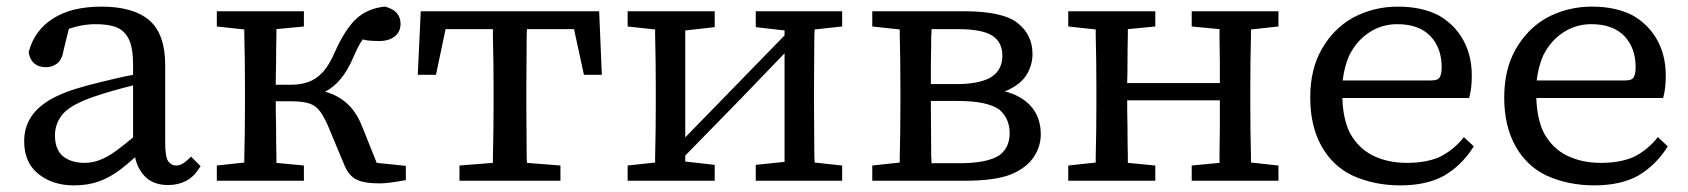

<svg xmlns="http://www.w3.org/2000/svg" viewBox="-20 -546 5099 580"><path d="M170 -202Q146 -173 146 -137Q146 -96 169 -75Q194 -54 236 -54Q258 -54 281 -62.5Q304 -71 329.5 -89.5Q355 -108 382 -131V-288Q317 -272 264 -254Q196 -231 170 -202ZM203 14Q139 14 96 -20.5Q53 -55 53 -119Q53 -158 71.5 -189Q90 -220 130 -244Q170 -268 241 -287Q287 -299 323.5 -307.5Q360 -316 382 -320V-349Q382 -401 369.5 -427Q357 -453 333 -463Q309 -473 268 -473Q239 -473 208 -465Q198 -462 188 -459L172 -394Q168 -367 153.5 -355Q139 -343 119 -343Q76 -343 67 -385V-387V-390Q84 -454 140 -490Q196 -526 287 -526Q383 -526 432 -484Q479 -442 479 -350V-117Q479 -72 488 -59Q497 -46 512 -46Q522 -46 530 -50.5Q538 -55 549 -65L557 -73L586 -44L581 -37Q565 -11 541 1Q517 13 488 13Q436 13 410 -22Q394 -42 388 -71Q365 -50 344 -34Q312 -10 279 2Q246 14 203 14Z M720 -228V-284Q720 -360 718 -439V-457L635 -466V-476V-512H898V-466L815 -458V-438Q814 -399 814 -356V-355Q813 -321 813 -290H859Q888 -290 910 -298Q933 -305 954 -327Q975 -349 993 -392Q1024 -460 1057 -490Q1090 -520 1141 -526H1143Q1190 -514 1190 -474Q1190 -450 1172.5 -436Q1155 -422 1124 -422Q1101 -422 1083 -425Q1079 -426 1076 -427Q1063 -410 1047 -372Q1014 -295 962 -269Q1006 -257 1036 -226Q1060 -201 1076 -159L1118 -54L1206 -45V-2Q1153 8 1127 8Q1079 8 1056 -4Q1033 -16 1020 -48L969 -170Q955 -201 942 -215.5Q929 -230 909 -235Q889 -240 860 -240H813Q813 -201 814 -162Q814 -114 815 -74V-54L898 -46V-36V0H635V-46L718 -55V-73Q720 -152 720 -228Z M1471 -227V-282Q1471 -359 1469 -437V-458H1326L1297 -320H1242L1251 -512H1790L1798 -320H1753H1744L1714 -458H1572Q1571 -448 1571 -437L1570 -282V-227L1571 -73Q1571 -63 1572 -54L1673 -46V0H1368V-46L1469 -54V-73Q1471 -151 1471 -227Z M2441 -457Q2441 -449 2440 -439L2439 -284V-228Q2439 -196 2439.5 -154Q2440 -112 2440 -73Q2441 -63 2441 -55L2524 -46V0H2263V-48L2350 -57V-385L2222 -252L2050 -76V-58L2139 -48V0H1876V-46L1959 -55V-73Q1961 -152 1961 -228V-284Q1961 -360 1959 -439V-457L1876 -466V-476V-512H2139V-464L2050 -454V-131L2350 -439V-454L2263 -464V-512H2524V-466Z M2792 -354V-292H2871Q2931 -292 2967 -309Q3008 -330 3008 -378Q3008 -418 2978 -438Q2947 -458 2874 -458H2794Q2794 -448 2793 -436Q2793 -398 2792 -354ZM2794 -53H2880Q2962 -53 2999 -77Q3030 -100 3030 -143.5Q3030 -187 3000 -214Q2964 -241 2873 -241H2792V-228Q2792 -196 2792.5 -155Q2793 -114 2793 -75Q2794 -63 2794 -53ZM2700 -228V-284Q2700 -360 2698 -439V-457L2615 -466V-476V-512H2892Q3009 -512 3054 -476.5Q3099 -441 3099 -383Q3099 -352 3083.5 -324Q3068 -296 3031 -277Q3024 -273 3015 -270Q3030 -266 3043 -261Q3124 -225 3124 -140Q3124 -104 3103 -72Q3082 -40 3036 -20Q2988 0 2894 0H2615V-46L2698 -55V-73Q2700 -152 2700 -228Z M3757 -284V-228Q3757 -152 3759 -73V-55L3842 -46V-36V0H3580V-46L3664 -54Q3664 -63 3664 -88.5Q3664 -114 3665 -162V-243H3385Q3385 -202 3386 -162Q3386 -114 3387 -74V-54L3470 -46V-36V0H3207V-46L3290 -55V-73Q3292 -152 3292 -228V-284Q3292 -360 3290 -439V-457L3207 -466V-476V-512H3470V-466L3387 -458V-438Q3386 -400 3386 -362Q3386 -324 3385 -295H3665V-357Q3664 -400 3664 -424.5Q3664 -449 3664 -458L3580 -466V-512H3842V-466L3759 -457V-439Q3757 -360 3757 -284Z M4036 -303H4303Q4323 -303 4328 -311Q4335 -320 4335 -343Q4335 -400 4302 -436Q4267 -473 4201 -473Q4155 -473 4117 -448.5Q4079 -424 4056 -379Q4041 -345 4036 -303ZM4432 -104 4427 -96Q4393 -45 4342 -15Q4289 14 4210 14Q4131 14 4065 -16Q4005 -45 3971.5 -105.5Q3938 -166 3938 -251.5Q3938 -337 3973 -398Q4008 -459 4066 -492Q4129 -526 4202.5 -526Q4276 -526 4327 -499Q4375 -471 4400.5 -424.5Q4426 -378 4426 -318Q4426 -282 4420 -258L4418 -250H4035Q4037 -186 4058 -144Q4084 -97 4128.5 -75.5Q4173 -54 4230 -54Q4287 -54 4327 -71Q4365 -89 4395 -123L4402 -132Z M4622 -303H4889Q4909 -303 4914 -311Q4921 -320 4921 -343Q4921 -400 4888 -436Q4853 -473 4787 -473Q4741 -473 4703 -448.5Q4665 -424 4642 -379Q4627 -345 4622 -303ZM5018 -104 5013 -96Q4979 -45 4928 -15Q4875 14 4796 14Q4717 14 4651 -16Q4591 -45 4557.5 -105.5Q4524 -166 4524 -251.5Q4524 -337 4559 -398Q4594 -459 4652 -492Q4715 -526 4788.5 -526Q4862 -526 4913 -499Q4961 -471 4986.5 -424.5Q5012 -378 5012 -318Q5012 -282 5006 -258L5004 -250H4621Q4623 -186 4644 -144Q4670 -97 4714.5 -75.5Q4759 -54 4816 -54Q4873 -54 4913 -71Q4951 -89 4981 -123L4988 -132Z"/></svg>

Font: Early Summer Mincho Screen
Style: Regular
Weight: 400
Designer: GuiWonder
Version: Version 1.002